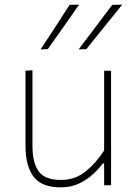

<svg xmlns="http://www.w3.org/2000/svg" viewBox="-20 -799 589 828"><path d="M242 9Q159.5 9 124.8 -37.2Q90 -83.5 90 -169V-494L120 -496V-169Q120 -97 146.8 -60Q173.5 -23 243 -23Q304 -23 349.8 -60.2Q395.5 -97.5 429 -150V-494H459V0H429V-94H423Q408 -73 382.5 -49Q357 -25 321.8 -8Q286.5 9 242 9ZM319 -586Q355.5 -634 392 -682.5Q428.5 -731 464 -778L507 -779Q468 -730.5 429.5 -682.8Q391 -635 352 -587ZM155 -586Q218.5 -681.5 280 -778L321 -779Q287.5 -730.5 253.8 -682.8Q220 -635 186 -587Z"/></svg>

Font: Heraclito Thin
Style: Regular
Weight: 100
Designer: Kostas Bartsokas (font) & Cristiano Sobral (main changes)
Foundry: Kostas Bartsokas (font) & Cristiano Sobral (main changes)
Version: Version 1.00;July 8, 2020;FontCreator 13.0.0.2655 64-bit